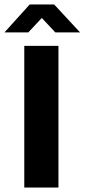

<svg xmlns="http://www.w3.org/2000/svg" viewBox="-42 -834 376 854"><path d="M218 -630V0H66V-630ZM90 -814H199L314 -690H204L144 -754L84 -690H-22Z"/></svg>

Font: Ek Mukta ExtraBold
Style: Regular
Weight: 800
Designer: Girish Dalvi and Yashodeep Gholap
Foundry: Ek Type
Version: Version 2.538;PS 1.002;hotconv 16.6.51;makeotf.lib2.5.65220;